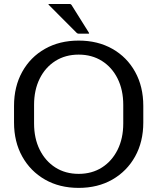

<svg xmlns="http://www.w3.org/2000/svg" viewBox="-20 -920 785 958"><path d="M50 -309V-391.5Q50 -488 90.8 -561.5Q131.5 -635 204.2 -676.2Q277 -717.5 372.5 -717.5Q468 -717.5 540.8 -676.2Q613.5 -635 654.2 -561.5Q695 -488 695 -391.5V-309Q695 -212.5 654 -139Q613 -65.5 540.5 -24Q468 17.5 372.5 17.5Q277 17.5 204.5 -24Q132 -65.5 91 -139Q50 -212.5 50 -309ZM150 -304Q150 -229.5 178.2 -172.8Q206.5 -116 256.5 -84.2Q306.5 -52.5 372.5 -52.5Q438.5 -52.5 488.5 -84.2Q538.5 -116 566.8 -172.8Q595 -229.5 595 -304V-396.5Q595 -471 567 -527.5Q539 -584 488.8 -615.8Q438.5 -647.5 372.5 -647.5Q306.5 -647.5 256.2 -615.8Q206 -584 178 -527.5Q150 -471 150 -396.5ZM421.5 -752H371.5Q366.5 -752 361.5 -757L224 -895Q219 -900 224 -900H329Q334 -900 337 -895L423.5 -757Q426.5 -752 421.5 -752Z"/></svg>

Font: MFEK Sans
Style: Regular
Weight: 400
Designer: Owen Earl
Foundry: indestructible type*
Version: Version 0.001; ttfautohint (v1.8.4.7-5d5b)